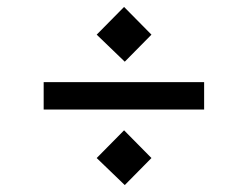

<svg xmlns="http://www.w3.org/2000/svg" viewBox="-20 -564 715 554"><path d="M340 -30 259 -108 338 -188 417 -108ZM340 -386 259 -464 338 -544 417 -464ZM106 -248V-327H569V-248Z"/></svg>

Font: Narnoor Medium
Style: Regular
Weight: 500
Designer: S. Sridhar Murthy
Foundry: SIL International
Version: Version 3.000